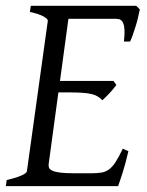

<svg xmlns="http://www.w3.org/2000/svg" viewBox="-20 -635 502 655"><path d="M418 -119.1Q408.2 -76.7 398.2 -45.4Q388.2 -14.2 382.8 0H0L2.9 -21Q33.7 -27.8 52.2 -35.9Q70.8 -43.9 71.8 -50.8L143.1 -564Q144 -569.8 128.9 -578.6Q113.8 -587.4 82 -594.2L85 -615.2H444.8L457 -603Q454.6 -590.3 450.9 -575.2Q447.3 -560.1 442.6 -544.9Q438 -529.8 433.1 -516.1Q428.2 -502.4 423.8 -493.2H402.8Q405.3 -515.6 404.8 -530.5Q404.3 -545.4 400.9 -554.4Q397.5 -563.5 391.6 -567.1Q385.7 -570.8 377 -570.8H213.4L184.6 -358.9H367.2L377 -345.2Q372.1 -338.4 366 -331.1Q359.9 -323.7 353.3 -316.7Q346.7 -309.6 340.3 -303.5Q334 -297.4 329.1 -293Q321.3 -301.3 312.5 -306.4Q303.7 -311.5 290.8 -314.5Q277.8 -317.4 259 -318.6Q240.2 -319.8 212.9 -319.8H179.2L146 -75.2Q145 -67.9 147.5 -62.3Q149.9 -56.6 159.2 -52.5Q168.5 -48.3 186 -46.1Q203.6 -43.9 232.9 -43.9H292Q312.5 -43.9 326.7 -46.4Q340.8 -48.8 352.3 -57.4Q363.8 -65.9 374.5 -82.5Q385.3 -99.1 398.9 -127.9Z"/></svg>

Font: Gentium Plus Phon
Style: Italic
Weight: 400
Italic angle: -8°
Designer: J. Victor Gaultney, Annie Olsen, Iska Routamaa, Becca Hirsbrunner
Foundry: SIL International
Version: Version 5.000